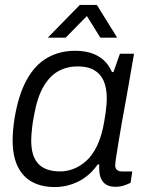

<svg xmlns="http://www.w3.org/2000/svg" viewBox="-20 -743 589 775"><path d="M201 12Q148 12 110 -8.5Q72 -29 51.5 -71Q31 -113 31 -177Q31 -197 33 -219.5Q35 -242 39 -267Q55 -362 88.5 -422Q122 -482 171.5 -510Q221 -538 283 -538Q319 -538 347.5 -529Q376 -520 397.5 -501Q419 -482 432 -452H438L464 -526H521L500 -405Q495 -375 487.5 -334.5Q480 -294 472.5 -252Q465 -210 459 -173Q453 -136 449 -110Q445 -84 445 -76Q445 -64 452 -57.5Q459 -51 472 -51H514L507 -5Q497 0 481 5.5Q465 11 446 11Q417 11 401.5 -3Q386 -17 382 -42Q381 -50 380.5 -59Q380 -68 381 -78L375 -80Q342 -33 296.5 -10.5Q251 12 201 12ZM223 -51Q248 -51 274.5 -60.5Q301 -70 326.5 -92Q352 -114 371.5 -154Q391 -194 401 -254Q405 -276 407 -292.5Q409 -309 410 -322Q411 -335 411 -345Q411 -388 398.5 -416.5Q386 -445 360 -460Q334 -475 293 -475Q251 -475 216 -456Q181 -437 155.5 -393.5Q130 -350 117 -275Q112 -249 110 -231.5Q108 -214 107 -200.5Q106 -187 106 -176Q106 -111 135.5 -81Q165 -51 223 -51ZM173 -591 302 -723H371L453 -591H385L316 -702H354L245 -591Z"/></svg>

Font: Archivo SemiBold Light
Style: Italic
Weight: 300
Italic angle: -10°
Version: Version 2.001